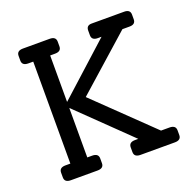

<svg xmlns="http://www.w3.org/2000/svg" viewBox="-123 -829 977 959"><g transform="rotate(-20 365.0 -350.0)"><path d="M648 -79Q681 -79 681 -52V-27Q681 0 648 0H465Q432 0 432 -27V-52Q432 -79 465 -79H482L211 -342V-79H237Q270 -79 270 -52V-27Q270 0 237 0H95Q62 0 62 -27V-52Q62 -79 95 -79H121V-621H95Q62 -621 62 -648V-673Q62 -700 95 -700H237Q270 -700 270 -673V-648Q270 -621 237 -621H211V-374L484 -621H464Q432 -621 432 -648V-673Q432 -700 460 -700H633Q665 -700 665 -673V-648Q665 -621 633 -621H595L307 -365L603 -79Z"/></g></svg>

Font: Solway
Style: Regular
Weight: 400
Designer: Mariya V. Pigoulevskaya
Foundry: The Northern Block Ltd.
Version: Version 1.000;hotconv 1.0.109;makeotfexe 2.5.65596